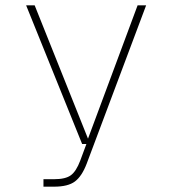

<svg xmlns="http://www.w3.org/2000/svg" viewBox="-20 -550 640 720"><path d="M143 150V122H183Q226 122 246 107Q266 92 281 52L304 -10H288L78 -530H110L310 -30L496 -530H528L305 64Q287 111 261 130.5Q235 150 183 150Z"/></svg>

Font: Geist Mono Thin
Style: Regular
Weight: 100
Monospace: yes
Designer: Basement.studio, Andrés Briganti, Mateo Zaragoza
Foundry: Basement.studio, Vercel, Andrés Briganti, Guido Ferreyra, Mateo Zaragoza
Version: Version 1.500; ttfautohint (v1.8.4.7-5d5b)